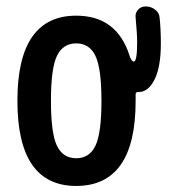

<svg xmlns="http://www.w3.org/2000/svg" viewBox="-20 -580 540 609"><path d="M282.7 -402.8Q263.7 -442.4 221.7 -442.4Q179.7 -442.4 160.6 -402.8Q141.6 -363.3 141.6 -260.3Q141.6 -157.2 160.6 -117.7Q179.7 -78.1 221.7 -78.1Q263.7 -78.1 282.7 -117.7Q301.8 -157.2 301.8 -260.3Q301.8 -363.3 282.7 -402.8ZM221.7 9.8Q35.2 9.8 35.2 -260.3Q35.2 -530.3 221.7 -530.3Q351.6 -530.3 391.6 -401.4Q395.5 -389.6 401.4 -385.7Q402.3 -384.8 404.3 -384.8Q415 -384.8 415 -445.3Q415 -472.7 410.2 -524.4Q408.2 -538.1 417.5 -548.8Q426.8 -559.6 442.4 -559.6Q459 -559.6 472.2 -549.3Q485.4 -539.1 486.3 -523.4Q490.2 -488.3 490.2 -442.4Q490.2 -367.2 470.2 -327.6Q450.2 -288.1 419.9 -288.1H417Q410.2 -288.1 410.2 -280.3V-259.8Q410.2 9.8 221.7 9.8Z"/></svg>

Font: Rounded Mgen+ 1m medium
Style: Regular
Weight: 500
Designer: [Source Han Sans]
Ryoko NISHIZUKA  (kana & ideographs); Paul D. Hunt (Latin, Greek & Cyrillic); Wenlong ZHANG  (bopomofo
Version: Version 1.059.20150602